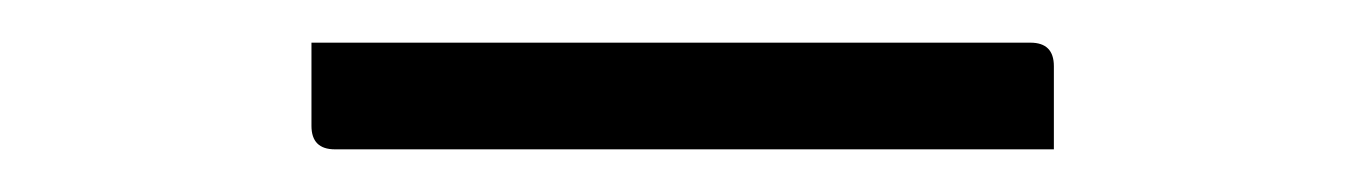

<svg xmlns="http://www.w3.org/2000/svg" viewBox="-20 -760 640 90"><path d="M126 -740H463Q474 -740 474 -729V-690H137Q126 -690 126 -701Z"/></svg>

Font: Recursive Sn Lnr St Lt
Style: Regular
Weight: 300
Version: Version 1.079;hotconv 1.0.112;makeotfexe 2.5.65598; ttfautoh